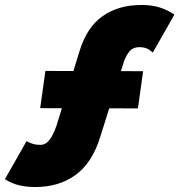

<svg xmlns="http://www.w3.org/2000/svg" viewBox="-28 -723 723 774"><path d="M114 31Q78 31 47.5 23.5Q17 16 -8 -1L79 -154Q94 -146 106 -142.5Q118 -139 135 -139Q149 -139 160 -147.5Q171 -156 180.5 -172.5Q190 -189 199 -214L292 -515Q321 -612 385 -657.5Q449 -703 543 -703Q582 -703 614 -693.5Q646 -684 675 -664L588 -511Q574 -524 561.5 -528.5Q549 -533 534 -533Q509 -533 495 -517Q481 -501 472 -476L376 -171Q344 -67 277 -18Q210 31 114 31ZM134 -287 155 -437 549 -436 528 -286Z"/></svg>

Font: Lexend ExtBd
Style: Italic
Weight: 800
Italic angle: -8.13011°
Designer: Bonnie Shaver-Troup, Thomas Jockin
Foundry: Lexend
Version: Version 1.007